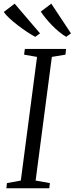

<svg xmlns="http://www.w3.org/2000/svg" viewBox="-35 -1004 398 1024"><path d="M-1 0 2 -27.5 76 -41 162.5 -700.5 93.5 -712.5 97.5 -743H317.5L314 -712.5L241.5 -700.5L155 -41L231 -27.5L228 0ZM343.5 -826 318 -807.5Q298.5 -819 279 -835.2Q259.5 -851.5 241.5 -870Q223.5 -888.5 208.5 -907Q193.5 -925.5 182.5 -942L238.5 -984.5ZM178.5 -826 153 -807.5Q131.5 -819 107.5 -835Q83.5 -851 60 -869Q36.5 -887 16.8 -905.2Q-3 -923.5 -15 -940L43 -984.5Z"/></svg>

Font: Merriweather 72pt Light
Style: Italic
Weight: 300
Italic angle: -7.8°
Version: Version 2.101